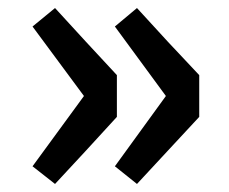

<svg xmlns="http://www.w3.org/2000/svg" viewBox="-20 -525 569 478"><path d="M194 -421 117 -505 61 -459 189 -286 61 -111 117 -67 194 -150 271 -234V-338ZM398 -421 321 -505 266 -459 393 -286 266 -111 321 -67 398 -150 476 -234V-338Z"/></svg>

Font: GenSekiGothic2 TW B
Style: Regular
Weight: 700
Version: Version 2.100;PS 2.1;hotconv 16.6.51;makeotf.lib2.5.65220 DE